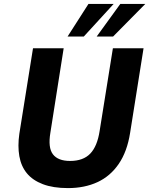

<svg xmlns="http://www.w3.org/2000/svg" viewBox="-20 -952 764 983"><path d="M328 11Q252 11 199.5 -9Q147 -29 117.5 -65Q88 -101 79 -152.5Q70 -204 79 -267L149 -705H306L238 -273Q225 -196 251 -162Q277 -128 339 -128Q406 -128 442 -165.5Q478 -203 490 -281L558 -705H715L646 -271Q631 -176 588 -113Q545 -50 479 -19.5Q413 11 328 11ZM326 -765 433 -932H562L409 -765ZM475 -765 596 -932H724L559 -765Z"/></svg>

Font: Nunito Sans 7pt SemiCondensed ExtraBold
Style: Italic
Weight: 800
Width: 4
Italic angle: -9°
Designer: Vernon Adams
Foundry: Vernon Adams
Version: Version 3.101;gftools[0.9.27]